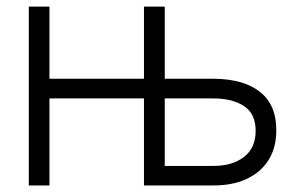

<svg xmlns="http://www.w3.org/2000/svg" viewBox="-20 -566 903 586"><path d="M67.9 0V-545.9H130.9V-325.7H450.7V-265.6H130.9V0ZM471.7 -325.7H631.3Q723.6 -325.2 773.7 -285.4Q823.7 -245.6 823.2 -168.9Q823.7 -118.2 801.3 -80.3Q778.8 -42.5 735.6 -21.2Q692.4 0 631.3 0H419.4V-545.9H482.9V-59.6H631.3Q689.5 -59.6 724.9 -87.2Q760.3 -114.7 760.3 -166.5Q760.3 -218.8 724.9 -242.2Q689.5 -265.6 631.3 -265.6H471.7Z"/></svg>

Font: Inter Tight Light
Style: Regular
Weight: 300
Designer: Rasmus Andersson
Foundry: rsms
Version: Version 3.004